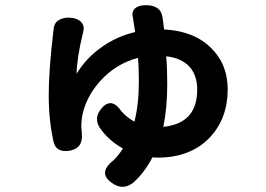

<svg xmlns="http://www.w3.org/2000/svg" viewBox="-20 -644 1020 737"><path d="M419 64Q349 24 416 -29Q437 -50 452 -74Q397 -104 362 -155Q342 -189 363 -219Q404 -278 446 -217Q468 -192 496 -177Q513 -244 513 -332Q513 -379 510 -422Q423 -399 362 -330Q308 -268 295 -196Q292 -175 292 -158Q292 -154 294 -137Q294 -134 294 -132Q300 -73 244 -65Q196 -59 186 -98Q167 -182 167 -278.5Q167 -375 185 -526Q186 -529 186 -530Q186 -531 186 -532Q187 -555 206 -567Q225 -578 250 -576Q277 -574 291 -560Q306 -545 299 -520Q275 -422 274 -361Q312 -423 373 -465Q430 -505 499 -521L491 -570Q491 -571 491 -572Q484 -597 496.5 -610Q509 -623 536 -624Q597 -626 604 -577Q607 -554 610 -531Q725 -525 790 -460Q854 -398 854 -301Q854 -191 787 -118Q713 -39 585 -39L565 -40Q537 15 494 55Q457 86 419 64ZM607 -157Q674 -164 707 -202Q737 -238 737 -300Q737 -352 710 -385Q679 -421 618 -428Q622 -383 622 -322Q622 -231 607 -157Z"/></svg>

Font: GenSenRounded2 TW B
Style: Regular
Weight: 700
Version: Version 2.000;PS 2;hotconv 16.6.51;makeotf.lib2.5.65220 DEVE